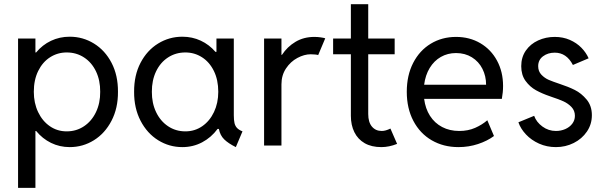

<svg xmlns="http://www.w3.org/2000/svg" viewBox="-20 -704 2927 929"><path d="M67.4 -517.6H151.4V-450.2H154.8Q185.1 -486.8 226.8 -506.6Q268.6 -526.4 317.4 -526.4Q380.9 -526.4 434.6 -493.4Q488.3 -460.4 519.8 -399.9Q551.3 -339.4 550.8 -259.8Q551.3 -180.7 519.5 -119.6Q487.8 -58.6 434.3 -25.4Q380.9 7.8 317.4 7.8Q268.6 7.8 226.8 -12.7Q185.1 -33.2 154.8 -70.3H151.4V205.1H67.4ZM464.8 -259.8Q465.3 -314.9 444.6 -358.4Q423.8 -401.9 386.7 -426Q349.6 -450.2 302.7 -450.2Q258.8 -450.2 222.4 -427Q186 -403.8 164.8 -360.6Q143.6 -317.4 143.6 -259.8Q143.6 -205.6 164.3 -161.9Q185.1 -118.2 221.2 -93.3Q257.3 -68.4 302.7 -68.4Q349.6 -68.4 386.7 -93.3Q423.8 -118.2 444.6 -161.9Q465.3 -205.6 464.8 -259.8Z M1039.1 -80.1H1032.7Q1002 -38.6 958 -15.4Q914.1 7.8 862.3 7.8Q798.8 7.8 745.4 -25.4Q691.9 -58.6 660.2 -119.6Q628.4 -180.7 628.9 -259.8Q628.4 -339.4 659.9 -399.9Q691.4 -460.4 745.1 -493.4Q798.8 -526.4 862.3 -526.4Q910.2 -526.4 951.2 -507.3Q992.2 -488.3 1022.5 -453.1H1027.3V-517.6H1111.3V-146.5Q1111.3 -122.6 1114.7 -108.2Q1118.2 -93.8 1127.2 -84.5Q1136.2 -75.2 1153.3 -68.4L1121.1 7.8Q1084.5 -10.3 1064.7 -29.8Q1044.9 -49.3 1039.1 -80.1ZM1036.1 -259.8Q1036.1 -317.4 1014.9 -360.6Q993.7 -403.8 957.3 -427Q920.9 -450.2 877 -450.2Q830.1 -450.2 793 -426Q755.9 -401.9 735.1 -358.4Q714.4 -314.9 714.8 -259.8Q714.4 -205.6 735.1 -161.9Q755.9 -118.2 793 -93.3Q830.1 -68.4 877 -68.4Q922.4 -68.4 958.5 -93.3Q994.6 -118.2 1015.4 -161.9Q1036.1 -205.6 1036.1 -259.8Z M1257.8 -517.6H1341.8V-438.5H1344.2Q1370.1 -478 1409.9 -501.7Q1449.7 -525.4 1501 -525.4Q1516.6 -525.4 1531.7 -523.2Q1546.9 -521 1553.7 -518.6L1519.5 -437.5Q1516.6 -439 1506.1 -440.2Q1495.6 -441.4 1483.4 -441.4Q1452.1 -441.4 1418.9 -423.6Q1385.7 -405.8 1363.8 -372.8Q1341.8 -339.8 1341.8 -295.9V0H1257.8Z M1677.7 -143.6V-441.4H1591.8V-517.6H1677.7V-683.6H1761.7V-517.6H1889.6V-441.4H1761.7V-152.3Q1761.7 -112.8 1779.5 -91.6Q1797.4 -70.3 1827.1 -70.3Q1845.7 -70.3 1869.1 -82L1901.4 -7.8Q1862.3 7.8 1825.2 7.8Q1777.3 7.8 1744.4 -11.2Q1711.4 -30.3 1694.6 -64.5Q1677.7 -98.6 1677.7 -143.6Z M1948.2 -259.8Q1948.2 -339.4 1979.2 -399.7Q2010.3 -460 2064.5 -492.7Q2118.7 -525.4 2186.5 -525.4Q2252.4 -525.4 2304.2 -494.9Q2356 -464.4 2385 -410.4Q2414.1 -356.4 2414.1 -288.1Q2414.1 -257.8 2408.2 -225.6H2032.2Q2038.1 -178.7 2060.5 -143.6Q2083 -108.4 2119.4 -89.4Q2155.8 -70.3 2202.1 -70.3Q2244.6 -70.3 2278.6 -85.2Q2312.5 -100.1 2337.9 -122.1L2370.1 -45.9Q2337.9 -22 2293 -7.1Q2248 7.8 2198.2 7.8Q2126 7.8 2069.1 -25.1Q2012.2 -58.1 1980.2 -118.9Q1948.2 -179.7 1948.2 -259.8ZM2332 -293.9Q2332 -335.9 2314.2 -371.1Q2296.4 -406.2 2263.2 -426.8Q2230 -447.3 2186.5 -447.3Q2146 -447.3 2113 -428.5Q2080.1 -409.7 2059.1 -375Q2038.1 -340.3 2032.2 -293.9Z M2488.3 -112.3 2564.5 -143.6Q2575.2 -113.3 2604.5 -91.8Q2633.8 -70.3 2669.9 -70.3Q2693.8 -70.3 2714.8 -79.3Q2735.8 -88.4 2748.8 -105.2Q2761.7 -122.1 2761.7 -143.6Q2761.7 -168.9 2745.1 -186.3Q2728.5 -203.6 2705.8 -213.9Q2683.1 -224.1 2651.4 -234.4Q2649.4 -235.4 2640.6 -238.3Q2603 -251 2573.5 -267.3Q2543.9 -283.7 2522.9 -312.5Q2502 -341.3 2502 -383.8Q2502 -427.2 2524.4 -459.5Q2546.9 -491.7 2584 -508.5Q2621.1 -525.4 2664.1 -525.4Q2704.1 -525.4 2737.1 -511Q2770 -496.6 2793 -473.1Q2815.9 -449.7 2828.1 -421.9L2752 -389.6Q2721.2 -449.2 2664.1 -449.2Q2630.9 -449.2 2607.4 -431.6Q2584 -414.1 2584 -383.8Q2584 -358.9 2599.6 -342.5Q2615.2 -326.2 2635 -317.6Q2654.8 -309.1 2688.5 -297.9Q2729 -284.7 2761 -268.8Q2793 -252.9 2818.4 -222.4Q2843.8 -191.9 2843.8 -146.5Q2843.8 -102.5 2819.8 -67.4Q2795.9 -32.2 2756.1 -12.2Q2716.3 7.8 2669.9 7.8Q2626 7.8 2588.4 -9Q2550.8 -25.9 2524.9 -53.5Q2499 -81.1 2488.3 -112.3Z"/></svg>

Font: Reddit Sans Strawberry
Style: Regular
Weight: 400
Designer: Stephen Hutchings
Foundry: Reddit
Version: Version 1.013